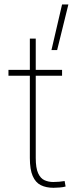

<svg xmlns="http://www.w3.org/2000/svg" viewBox="-20 -847 356 876"><path d="M263.2 -501.5H18.6V-528.3H263.2ZM143.1 -670.9V-126.5Q143.1 -80.1 154.1 -56.4Q165 -32.7 183.3 -24.7Q201.7 -16.6 222.7 -16.6Q237.8 -16.6 249.5 -17.8Q261.2 -19 274.9 -21L279.3 3.9Q268.6 7.3 251.5 8.5Q234.4 9.8 224.1 9.8Q190.4 9.8 166.3 -2.2Q142.1 -14.2 129.2 -43.9Q116.2 -73.7 116.2 -126.5V-670.9ZM263.2 -826.7H292L240.7 -618.7H214.8Z"/></svg>

Font: Heebo Thin
Style: Regular
Weight: 250
Designer: Oded Ezer
Foundry: Ezer Type House
Version: Version 3.100